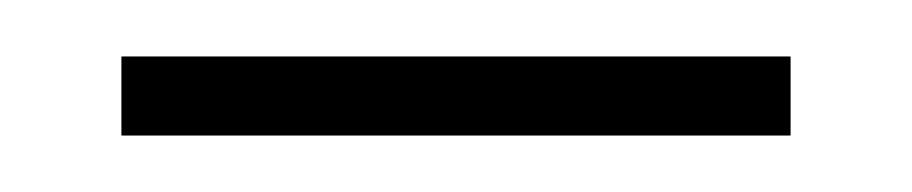

<svg xmlns="http://www.w3.org/2000/svg" viewBox="-20 -307 323 68"><path d="M23 -259H260V-287H23Z"/></svg>

Font: Noto Serif Devanagari SemiCondensed Thin
Style: Regular
Weight: 100
Width: 4
Designer: Universal Thirst, Indian Type Foundry and the Monotype Design Team
Foundry: Monotype Imaging Inc.
Version: Version 2.004